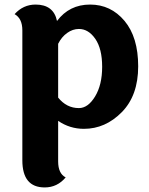

<svg xmlns="http://www.w3.org/2000/svg" viewBox="-20 -554 653 842"><path d="M326 -80Q366 -80 397 -131Q428 -182 428 -261Q428 -340 398 -383.5Q368 -427 326 -427Q299 -427 274.5 -409.5Q250 -392 235 -362V-126Q272 -80 326 -80ZM78 149V-421Q78 -473 44 -492Q82 -534 136 -534Q215 -534 230 -462Q284 -534 375 -534Q466 -534 526 -462.5Q586 -391 586 -263Q586 -135 514 -62Q442 11 348 11Q286 11 235 -24V154Q235 207 268 224Q231 268 176 268Q78 268 78 149Z"/></svg>

Font: Laila
Style: Bold
Weight: 700
Designer: Hitesh Malaviya
Foundry: Indian Type Foundry
Version: Version 1.302;PS 1.0;hotconv 1.0.78;makeotf.lib2.5.61930; tt